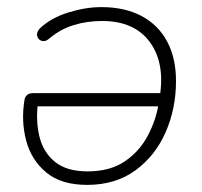

<svg xmlns="http://www.w3.org/2000/svg" viewBox="-20 -512 569 540"><path d="M225 8Q152 8 110 -27Q68 -62 53.5 -117Q39 -172 49 -232Q51 -241 57 -245.5Q63 -250 73 -250H446L440 -213H68L87 -225Q80 -172 91 -127.5Q102 -83 135 -56.5Q168 -30 226 -30Q290 -30 331.5 -58.5Q373 -87 396 -131Q419 -175 426 -220L429 -238Q445 -334 401.5 -393.5Q358 -453 267 -453Q225 -453 187.5 -441.5Q150 -430 119 -404Q111 -397 104.5 -396.5Q98 -396 93 -399Q88 -402 85.5 -408Q83 -414 85 -420.5Q87 -427 93 -433Q124 -462 172.5 -477Q221 -492 265 -492Q331 -492 378 -467Q425 -442 450 -395.5Q475 -349 475 -284Q475 -207 446 -140.5Q417 -74 361 -33Q305 8 225 8Z"/></svg>

Font: Nunito Variable Extra Light
Style: Italic
Weight: 200
Italic angle: -9°
Designer: Vernon Adams
Foundry: Vernon Adams
Version: Version 3.602